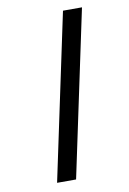

<svg xmlns="http://www.w3.org/2000/svg" viewBox="-86 -813 580 866"><g transform="rotate(-10 204.0 -380.0)"><path d="M104 0 265 -760H352L191 0Z"/></g></svg>

Font: Noto Serif SemiCondensed
Style: Bold Italic
Weight: 700
Width: 4
Italic angle: -12°
Designer: Monotype Design Team
Foundry: Monotype Imaging Inc.
Version: Version 2.014